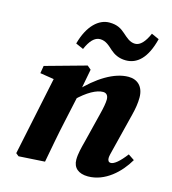

<svg xmlns="http://www.w3.org/2000/svg" viewBox="-110 -818 827 924"><g transform="rotate(15 303.0 -356.5)"><path d="M338.1 -48.5C338.1 -8.3 365 15.2 412.6 15.2C497.9 15.2 567.2 -50.7 606.2 -117.7L575.7 -138.1C544.1 -96.7 519.1 -75.9 502 -75.9C492.2 -75.9 486.3 -82.9 486.3 -96.2C486.3 -106.2 490.2 -120 495 -139.3L542.2 -327.9C550.2 -359.5 554.8 -388.2 554.8 -415.1C554.8 -471.2 522 -498.5 478.6 -498.5C408.2 -498.5 326.6 -448.6 251 -366.9L251 -322.7C302.9 -373.6 347.3 -396.5 378.8 -396.5C394.3 -396.5 405.1 -386.9 405.1 -365.3C405.1 -348.9 400 -321.7 392 -290.6L354.8 -141C346.9 -110.8 338.1 -78 338.1 -48.5ZM195.3 0C209 -72.4 221.7 -142.9 237.5 -214.3L269.2 -360.7L292.7 -484.2L274 -500L69.6 -443.2L63.4 -405.6L189.9 -385.6L136.9 -414.7L51 -3.6L65.4 8L195.3 0ZM193.1 -588.2 231.5 -571.2C249.6 -613.6 271.8 -638.2 299.3 -638.2C328.4 -638.2 347.7 -618 366.2 -601.5C384.7 -585.3 409 -571.4 444.1 -571.4C499.4 -571.4 545.9 -610.5 570.9 -710.9L532.9 -727.9C514.1 -684.7 491.9 -660.2 466.6 -660.2C439.9 -660.2 421.6 -679 402.5 -695.5C382.6 -713 362.2 -727 322 -727C269.9 -727 218.2 -682.1 193.1 -588.2Z"/></g></svg>

Font: Source Serif Variable
Style: Italic
Weight: 389
Italic angle: -12°
Designer: Frank Grießhammer
Foundry: Adobe Systems Incorporated
Version: Version 3.001;hotconv 1.0.111;makeotfexe 2.5.65597